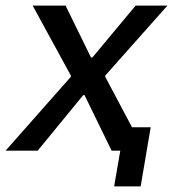

<svg xmlns="http://www.w3.org/2000/svg" viewBox="-49 -540 620 688"><path d="M-29 0H86L249 -199H254L351 0H382L360 128H455L491 -84H424L328 -265V-269L551 -520H437L282 -334H277L186 -520H68L205 -269V-265Z"/></svg>

Font: Fixel Display 20240404 Medium
Style: Italic
Weight: 500
Italic angle: -10°
Designer: AlfaBravo + MacPaw
Foundry: Kyrylo Tkachov, Marchela Mozhyna, Serhii Makarenko, Maria Weinstein, Zakhar Kryvoshyya
Version: Version 1.211;Glyphs 3.2 (3225)